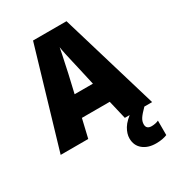

<svg xmlns="http://www.w3.org/2000/svg" viewBox="-221 -847 1113 1218"><g transform="rotate(-30 335.0 -238.0)"><path d="M470 0 438 -136H234L202 0H0L211 -716H456L670 0ZM373 -422Q368 -444 360.5 -476Q353 -508 346 -540Q339 -572 336 -595Q332 -573 325.5 -542Q319 -511 312 -479.5Q305 -448 300 -423L269 -289H403ZM553 96Q553 131 592 131Q605 131 619.5 128Q634 125 643 120V226Q629 232 608.5 236Q588 240 562 240Q503 240 466.5 210Q430 180 430 128Q430 94 452 57Q474 20 535 -22L613 0Q580 33 566.5 53.5Q553 74 553 96Z"/></g></svg>

Font: Noto Sans Khmer UI SemiCondensed Black
Style: Regular
Weight: 900
Width: 4
Designer: Danh Hong and the Monotype Design Team
Foundry: Monotype Imaging Inc.
Version: Version 2.002; ttfautohint (v1.8.4.7-5d5b)